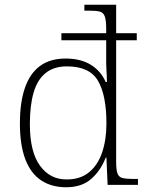

<svg xmlns="http://www.w3.org/2000/svg" viewBox="-20 -780 619 810"><path d="M259 10Q197 10 153 -19.5Q109 -49 86.5 -109Q64 -169 64 -259Q64 -348 85 -409Q106 -470 148.5 -501.5Q191 -533 257 -533Q321 -533 363.5 -506.5Q406 -480 426 -434H431Q431 -445 430.5 -458.5Q430 -472 429 -486.5Q428 -501 428 -514.5Q428 -528 428 -538V-610H239V-640H428V-659Q428 -695 422 -711Q416 -727 401.5 -731Q387 -735 359 -735H336V-760H470V-640H557V-610H470V-97Q470 -64 475.5 -48.5Q481 -33 497 -29Q513 -25 544 -25H562V0H434L429 -115H426Q404 -59 364 -24.5Q324 10 259 10ZM262 -23Q319 -23 356 -53.5Q393 -84 411 -137.5Q429 -191 429 -259Q429 -378 393.5 -439Q358 -500 262 -500Q207 -500 172 -471.5Q137 -443 121.5 -388.5Q106 -334 106 -256Q106 -139 149 -80.5Q192 -22 262 -23Z"/></svg>

Font: Noto Serif Armenian ExtraLight
Style: Regular
Weight: 250
Version: Version 2.007